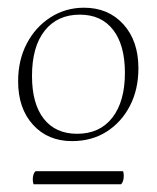

<svg xmlns="http://www.w3.org/2000/svg" viewBox="-20 -757 406 498"><path d="M167 -391Q104 -391 65.5 -433.5Q27 -476 27 -546Q27 -601 49.5 -644Q72 -687 111 -712Q150 -737 198 -737Q261 -737 300 -694Q339 -651 339 -580Q339 -525 317 -482.5Q295 -440 256.5 -415.5Q218 -391 167 -391ZM180 -410Q239 -410 271.5 -452Q304 -494 304 -568Q304 -640 273.5 -679.5Q243 -719 187 -719Q129 -719 96 -677.5Q63 -636 63 -560Q63 -488 93.5 -449Q124 -410 180 -410ZM294 -279H67Q65 -285 65 -291Q65 -306 72 -313H299Q301 -309 301 -301Q301 -286 294 -279Z"/></svg>

Font: Petrona Thin
Style: Regular
Weight: 100
Designer: Ringo R. Seeber
Foundry: Ringo R. Seeber
Version: Version 2.001; ttfautohint (v1.8.3)